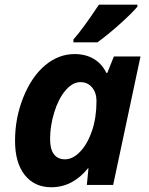

<svg xmlns="http://www.w3.org/2000/svg" viewBox="-20 -786 634 816"><path d="M198.2 9.8Q126.5 9.8 85.2 -42.2Q43.9 -94.2 43.9 -188Q43.9 -284.7 79.1 -372.3Q114.3 -460 171.4 -508.1Q228.5 -556.2 296.9 -556.2Q344.2 -556.2 378.7 -535.6Q413.1 -515.1 432.1 -476.1H436L463.9 -545.9H577.1L460.9 0H349.1L356 -70.8H354Q288.6 9.8 198.2 9.8ZM255.9 -108.9Q289.6 -108.9 320.8 -141.6Q352.1 -174.3 371.1 -230.2Q390.1 -286.1 390.1 -356.9Q390.1 -391.6 371.3 -414.3Q352.5 -437 321.8 -437Q288.6 -437 258.5 -401.9Q228.5 -366.7 210.7 -309.1Q192.9 -251.5 192.9 -194.8Q192.9 -151.9 209.2 -130.4Q225.6 -108.9 255.9 -108.9ZM292 -618.2Q330.6 -661.1 400.4 -766.1H564V-757.8Q541.5 -730.5 488.8 -683.3Q436 -636.2 394 -606H292Z"/></svg>

Font: TypoPRO Open Sans
Style: Bold Italic
Weight: 700
Italic angle: -12°
Foundry: Ascender Corporation
Version: Version 1.10